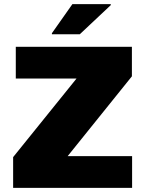

<svg xmlns="http://www.w3.org/2000/svg" viewBox="-20 -916 708 936"><path d="M44 0V-150L353 -533H57V-688H623V-544L310 -155H624V0ZM233 -749V-754L333 -896H520V-891L369 -749Z"/></svg>

Font: Saira SemiExpanded ExtraBold
Style: Regular
Weight: 800
Width: 6
Designer: Hector Gatti with collaboration of the Omnibus-Type team
Foundry: Omnibus-Type
Version: Version 1.101